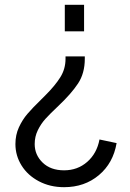

<svg xmlns="http://www.w3.org/2000/svg" viewBox="-20 -556 539 797"><path d="M44 42Q44 4 58.5 -27.5Q73 -59 94 -83.5Q115 -108 151 -143L169 -161Q209 -201 230.5 -235.5Q252 -270 252 -312V-322H332V-312Q332 -252 304 -209.5Q276 -167 222 -116Q187 -83 168.5 -62.5Q150 -42 137 -15.5Q124 11 124 42Q124 87 157 119Q190 151 246 151Q302 151 342 116Q382 81 393 23L464 38Q450 121 390.5 171Q331 221 246 221Q188 221 141.5 196.5Q95 172 69.5 131Q44 90 44 42ZM249 -536H329V-426H249Z"/></svg>

Font: Evergrow Sans 
Style: Regular
Weight: 400
Foundry: 10Web
Version: Version 1.000